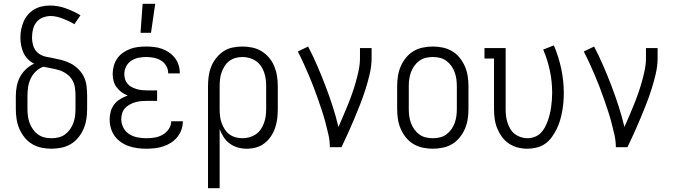

<svg xmlns="http://www.w3.org/2000/svg" viewBox="-20 -772 3540 1007"><path d="M250 8Q224 8 197.5 2.5Q171 -3 148.5 -16.5Q126 -30 109 -51Q92 -72 81.5 -96.5Q71 -121 67 -147.5Q63 -174 63 -200V-269Q63 -295 68 -320.5Q73 -346 85 -368.5Q97 -391 116 -409Q135 -427 159 -438Q141 -447 126.5 -461.5Q112 -476 103.5 -494.5Q95 -513 91 -533.5Q87 -554 87 -574Q87 -596 91 -617Q95 -638 103.5 -658Q112 -678 126 -694.5Q140 -711 158.5 -722Q177 -733 198 -738Q219 -743 241 -743Q284 -743 324.5 -728.5Q365 -714 402 -692L370 -645Q356 -654 341 -661Q326 -668 310.5 -674Q295 -680 278.5 -684Q262 -688 246 -688Q225 -688 204.5 -680Q184 -672 171 -655.5Q158 -639 153 -618Q148 -597 148 -575Q148 -562 150.5 -548Q153 -534 158.5 -521.5Q164 -509 174 -499Q184 -489 196.5 -483Q209 -477 222.5 -474Q236 -471 250 -469Q275 -464 300 -458Q325 -452 348 -440.5Q371 -429 390 -410.5Q409 -392 420 -369Q431 -346 434 -320Q437 -294 437 -269V-200Q437 -174 433 -147.5Q429 -121 418.5 -96.5Q408 -72 391 -51Q374 -30 351.5 -16.5Q329 -3 302.5 2.5Q276 8 250 8ZM250 -47Q269 -47 287.5 -51.5Q306 -56 321 -67Q336 -78 347 -93.5Q358 -109 364.5 -126.5Q371 -144 373.5 -162.5Q376 -181 376 -200V-269Q376 -290 373 -312Q370 -334 359 -352.5Q348 -371 330 -384Q312 -397 291.5 -403.5Q271 -410 250 -413.5Q229 -417 208 -422Q186 -415 168.5 -398Q151 -381 141 -360Q131 -339 127.5 -315.5Q124 -292 124 -269V-200Q124 -181 126.5 -162.5Q129 -144 135.5 -126.5Q142 -109 153 -93.5Q164 -78 179 -67Q194 -56 212.5 -51.5Q231 -47 250 -47Z M747 8Q724 8 701 5Q678 2 656 -5.5Q634 -13 614.5 -26.5Q595 -40 581.5 -58.5Q568 -77 561.5 -100Q555 -123 555 -146Q555 -167 561 -188Q567 -209 580 -225.5Q593 -242 611.5 -253Q630 -264 650 -271Q632 -278 617 -289Q602 -300 591 -315Q580 -330 575.5 -348Q571 -366 571 -384Q571 -406 577 -427Q583 -448 595 -465.5Q607 -483 625 -495.5Q643 -508 663 -515.5Q683 -523 704.5 -525.5Q726 -528 747 -528Q768 -528 789 -525.5Q810 -523 829.5 -516Q849 -509 866.5 -497Q884 -485 897 -468.5Q910 -452 916.5 -431.5Q923 -411 923 -390V-387H862V-389Q862 -409 851.5 -427Q841 -445 824 -455Q807 -465 787 -469Q767 -473 747 -473Q727 -473 706.5 -469Q686 -465 668.5 -453.5Q651 -442 641.5 -423Q632 -404 632 -383Q632 -370 636 -356.5Q640 -343 649 -332.5Q658 -322 670.5 -315.5Q683 -309 696 -305Q709 -301 722.5 -299.5Q736 -298 750 -298H804V-243H750Q734 -243 718.5 -241.5Q703 -240 688.5 -235.5Q674 -231 660 -223.5Q646 -216 635.5 -204.5Q625 -193 620.5 -177.5Q616 -162 616 -147Q616 -124 627 -102.5Q638 -81 658 -68.5Q678 -56 701 -51.5Q724 -47 747 -47Q769 -47 791 -50.5Q813 -54 832.5 -65Q852 -76 865 -95Q878 -114 878 -136H939V-135Q939 -113 931.5 -91.5Q924 -70 909.5 -52.5Q895 -35 876 -23Q857 -11 835.5 -4Q814 3 792 5.5Q770 8 747 8ZM717 -600 728 -752H794L772 -600Z M1071 215V-320Q1071 -346 1074.5 -372Q1078 -398 1087.5 -422Q1097 -446 1113.5 -467Q1130 -488 1151.5 -502.5Q1173 -517 1199 -522.5Q1225 -528 1251 -528Q1277 -528 1303.5 -522.5Q1330 -517 1352.5 -503Q1375 -489 1392 -468.5Q1409 -448 1419 -423.5Q1429 -399 1433 -372.5Q1437 -346 1437 -320V-200Q1437 -175 1434 -150Q1431 -125 1423 -101.5Q1415 -78 1401 -57Q1387 -36 1367 -20.5Q1347 -5 1323 1.5Q1299 8 1274 8Q1250 8 1227 1.5Q1204 -5 1185 -19Q1166 -33 1153 -53Q1140 -73 1132 -95V215ZM1251 -47Q1270 -47 1288 -52Q1306 -57 1321.5 -67.5Q1337 -78 1347.5 -93.5Q1358 -109 1364.5 -126.5Q1371 -144 1373.5 -162.5Q1376 -181 1376 -200V-320Q1376 -339 1373.5 -357.5Q1371 -376 1365 -393.5Q1359 -411 1348 -426.5Q1337 -442 1321.5 -452.5Q1306 -463 1288 -468Q1270 -473 1251 -473Q1233 -473 1215 -468Q1197 -463 1182.5 -452Q1168 -441 1158 -425Q1148 -409 1142 -392Q1136 -375 1134 -356.5Q1132 -338 1132 -320V-200Q1132 -182 1134 -163.5Q1136 -145 1142 -128Q1148 -111 1158 -95Q1168 -79 1182.5 -68Q1197 -57 1215 -52Q1233 -47 1251 -47Z M1710 0Q1710 -33 1702.5 -66Q1695 -99 1686.5 -131Q1678 -163 1667.5 -194.5Q1657 -226 1646 -257.5Q1635 -289 1623 -320Q1611 -351 1598 -381.5Q1585 -412 1571 -442.5Q1557 -473 1542 -502L1596 -528Q1622 -478 1644.5 -426Q1667 -374 1687 -321.5Q1707 -269 1724.5 -215Q1742 -161 1755 -106Q1768 -135 1780.5 -164.5Q1793 -194 1805 -223.5Q1817 -253 1827.5 -283Q1838 -313 1846.5 -343.5Q1855 -374 1861.5 -405Q1868 -436 1868 -468V-520H1929V-468Q1929 -427 1919.5 -386Q1910 -345 1897.5 -305.5Q1885 -266 1870 -227.5Q1855 -189 1839 -151Q1823 -113 1806 -75Q1789 -37 1771 0Z M2250 8Q2224 8 2197.5 2.5Q2171 -3 2148.5 -16.5Q2126 -30 2109 -51Q2092 -72 2081.5 -96.5Q2071 -121 2067 -147.5Q2063 -174 2063 -200V-320Q2063 -346 2067 -372.5Q2071 -399 2081.5 -423.5Q2092 -448 2109 -469Q2126 -490 2148.5 -503.5Q2171 -517 2197.5 -522.5Q2224 -528 2250 -528Q2276 -528 2302.5 -522.5Q2329 -517 2351.5 -503.5Q2374 -490 2391 -469Q2408 -448 2418.5 -423.5Q2429 -399 2433 -372.5Q2437 -346 2437 -320V-200Q2437 -174 2433 -147.5Q2429 -121 2418.5 -96.5Q2408 -72 2391 -51Q2374 -30 2351.5 -16.5Q2329 -3 2302.5 2.5Q2276 8 2250 8ZM2250 -47Q2269 -47 2287.5 -51.5Q2306 -56 2321 -67Q2336 -78 2347 -93.5Q2358 -109 2364.5 -126.5Q2371 -144 2373.5 -162.5Q2376 -181 2376 -200V-320Q2376 -339 2373.5 -357.5Q2371 -376 2364.5 -393.5Q2358 -411 2347 -426.5Q2336 -442 2321 -453Q2306 -464 2287.5 -468.5Q2269 -473 2250 -473Q2231 -473 2212.5 -468.5Q2194 -464 2179 -453Q2164 -442 2153 -426.5Q2142 -411 2135.5 -393.5Q2129 -376 2126.5 -357.5Q2124 -339 2124 -320V-200Q2124 -181 2126.5 -162.5Q2129 -144 2135.5 -126.5Q2142 -109 2153 -93.5Q2164 -78 2179 -67Q2194 -56 2212.5 -51.5Q2231 -47 2250 -47Z M2746 8Q2720 8 2695 1.5Q2670 -5 2648.5 -19.5Q2627 -34 2612 -55Q2597 -76 2587.5 -99.5Q2578 -123 2574.5 -148.5Q2571 -174 2571 -200V-465H2521V-520H2632V-200Q2632 -182 2634 -164.5Q2636 -147 2641.5 -129.5Q2647 -112 2656 -96.5Q2665 -81 2679 -70Q2693 -59 2710.5 -53Q2728 -47 2745 -47Q2764 -47 2782.5 -53.5Q2801 -60 2814.5 -73Q2828 -86 2837 -102.5Q2846 -119 2852.5 -137Q2859 -155 2863.5 -173.5Q2868 -192 2870.5 -210.5Q2873 -229 2874.5 -247.5Q2876 -266 2876 -285Q2876 -344 2864 -401Q2852 -458 2829 -512L2885 -534Q2910 -475 2923.5 -412Q2937 -349 2937 -285Q2937 -260 2935 -236Q2933 -212 2928.5 -187.5Q2924 -163 2917 -139.5Q2910 -116 2899 -94Q2888 -72 2873.5 -52Q2859 -32 2839 -18Q2819 -4 2794.5 2Q2770 8 2746 8Z M3210 0Q3210 -33 3202.5 -66Q3195 -99 3186.5 -131Q3178 -163 3167.5 -194.5Q3157 -226 3146 -257.5Q3135 -289 3123 -320Q3111 -351 3098 -381.5Q3085 -412 3071 -442.5Q3057 -473 3042 -502L3096 -528Q3122 -478 3144.5 -426Q3167 -374 3187 -321.5Q3207 -269 3224.5 -215Q3242 -161 3255 -106Q3268 -135 3280.5 -164.5Q3293 -194 3305 -223.5Q3317 -253 3327.5 -283Q3338 -313 3346.5 -343.5Q3355 -374 3361.5 -405Q3368 -436 3368 -468V-520H3429V-468Q3429 -427 3419.5 -386Q3410 -345 3397.5 -305.5Q3385 -266 3370 -227.5Q3355 -189 3339 -151Q3323 -113 3306 -75Q3289 -37 3271 0Z"/></svg>

Font: Iosevka Curly Slab Light
Style: Regular
Weight: 300
Monospace: yes
Designer: Belleve Invis
Foundry: Belleve Invis
Version: Version 22.1.2; ttfautohint (v1.8.4)